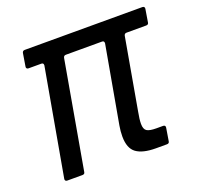

<svg xmlns="http://www.w3.org/2000/svg" viewBox="-102 -663 797 773"><g transform="rotate(-20 296.0 -276.5)"><path d="M60 0Q55 0 52.5 -3Q50 -6 51 -11L132 -467V-469Q132 -478 123 -478H68Q63 -478 60.5 -481Q58 -484 59 -489L68 -544Q70 -553 79 -553H583Q588 -553 590.5 -550Q593 -547 592 -542L583 -487Q582 -478 572 -478H488Q479 -478 477 -469L423 -163Q417 -132 417 -113Q417 -90 428.5 -82.5Q440 -75 469 -75H498Q503 -75 505.5 -72Q508 -69 507 -64L498 -9Q497 0 487 0H440Q384 0 356.5 -20Q329 -40 329 -91Q329 -113 333 -136L392 -467V-469Q392 -478 383 -478H228Q219 -478 217 -469L136 -9Q135 0 125 0Z"/></g></svg>

Font: Open Sauce Two
Style: Italic
Weight: 400
Italic angle: -10°
Designer: Alfredo Marco Pradil
Foundry: Creative Sauce Fz LLC
Version: Version 1.477